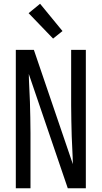

<svg xmlns="http://www.w3.org/2000/svg" viewBox="-20 -1000 540 1020"><path d="M64 0V-735H160Q212 -583 263.5 -431.5Q315 -280 367 -128Q367 -138 366.5 -147Q366 -156 366 -165L361 -276Q360 -317 359 -358.5Q358 -400 358 -441V-735H436V0H340L133 -607Q133 -597 133.5 -588Q134 -579 134 -570L139 -459Q140 -418 141 -376.5Q142 -335 142 -294V0ZM262 -795 132 -930 193 -980 312 -835Z"/></svg>

Font: Iosevka SS18
Style: Regular
Weight: 400
Monospace: yes
Designer: Belleve Invis
Foundry: Belleve Invis
Version: Version 25.1.1; ttfautohint (v1.8.4)